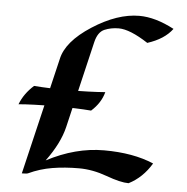

<svg xmlns="http://www.w3.org/2000/svg" viewBox="-50 -720 756 775"><g transform="rotate(5 328.0 -332.5)"><path d="M322.8 -272.9Q263.7 -277.8 174.3 -277.8Q85 -277.8 28.8 -272.9Q45.9 -317.4 85 -352.1Q146.5 -347.2 228 -347.2Q310.1 -347.2 373.5 -352.1Q361.8 -307.6 322.8 -272.9ZM499 5.9Q466.3 5.9 408.2 -15.4Q350.1 -36.6 294.9 -36.6Q237.3 -36.6 187.3 -28.3Q137.2 -20 91.3 1.5Q85.9 3.9 66.4 3.9L178.7 -468.8Q193.8 -541 294.4 -606Q395 -670.9 483.9 -670.9Q548.8 -670.9 625.5 -630.4Q593.3 -586.9 524.9 -564.9Q450.7 -613.3 405.3 -613.3Q374 -613.3 347.7 -602.1Q321.3 -590.8 311.5 -549.3L228.5 -198.2Q212.9 -131.8 157.7 -56.6Q273.9 -117.7 389.2 -117.7Q507.8 -117.7 590.8 -82Q555.2 -22.5 499 5.9Z"/></g></svg>

Font: Balgruf
Style: Italic
Weight: 500
Italic angle: -12°
Designer: Paul James Miller
Foundry: High-Logic / Made with FontCreator
Version: Version 1.201;March 28, 2021;FontCreator 13.0.0.2683 64-bit